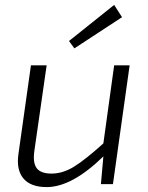

<svg xmlns="http://www.w3.org/2000/svg" viewBox="-20 -750 603 782"><path d="M283 -553 261 -583 445 -730 477 -680ZM508 -484 440 0H391L401 -113Q273 12 170 12Q105 12 75.5 -23Q46 -58 55 -122L106 -484H170L120 -136Q113 -87 129.5 -65Q146 -43 190 -43Q236 -43 282 -71.5Q328 -100 401 -166L445 -484Z"/></svg>

Font: Exo 2.0 Light
Style: Italic
Weight: 300
Italic angle: -8°
Designer: Natanael Gama
Version: Version 1.001;PS 001.001;hotconv 1.0.70;makeotf.lib2.5.58329